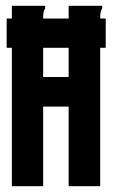

<svg xmlns="http://www.w3.org/2000/svg" viewBox="-20 -643 390 663"><path d="M3 -478V-579H21V-623H136V-614Q132 -608 130.5 -601Q129 -594 129 -579H217V-623H333V-614Q329 -608 327.5 -601Q326 -594 326 -579H345V-478H326V0H217V-275H129V0H21V-478ZM129 -377H217V-478H129Z"/></svg>

Font: Inconsolata ExtraCondensed Black
Style: Regular
Weight: 900
Width: 2
Monospace: yes
Designer: Raph Levien, Cyreal, Brenton Simpson
Foundry: Raph Levien, Cyreal, Google
Version: Version 3.001; ttfautohint (v1.8.2.53-6de2)